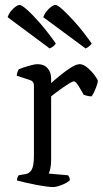

<svg xmlns="http://www.w3.org/2000/svg" viewBox="-20 -761 419 781"><path d="M195 0Q187 0 168 -2.5Q149 -5 125.5 -9.5Q102 -14 81 -19Q60 -24 49 -27Q49 -34 51.5 -40Q54 -46 56 -48L84 -53Q100 -55 109 -71Q118 -87 118 -126V-413Q118 -431 100 -436L48 -453Q49 -462 51.5 -469Q54 -476 56 -479Q72 -486 96.5 -493Q121 -500 133 -500Q159 -500 173.5 -483.5Q188 -467 188 -441V-423Q201 -435 223 -453Q245 -471 267.5 -485.5Q290 -500 304 -500Q319 -500 336 -485.5Q353 -471 365.5 -454Q378 -437 378 -431Q378 -425 370.5 -404.5Q363 -384 353 -369Q343 -369 333.5 -371.5Q324 -374 320 -376Q312 -391 300 -410.5Q288 -430 281 -430Q275 -430 262 -422Q249 -414 234 -403.5Q219 -393 206.5 -383.5Q194 -374 188 -369V-110Q188 -89 184.5 -74.5Q181 -60 178 -55L257 -48Q259 -46 261.5 -41Q264 -36 264 -28Q255 -18 232 -9Q209 0 195 0ZM182 -564 11 -691Q17 -710 33.5 -725.5Q50 -741 60 -741Q68 -741 90.5 -721Q113 -701 143.5 -666Q174 -631 207 -584Q200 -572 182 -564ZM328 -564 156 -691Q162 -709 178.5 -725Q195 -741 206 -741Q214 -741 236 -721Q258 -701 289 -666Q320 -631 353 -584Q350 -579 343 -573Q336 -567 328 -564Z"/></svg>

Font: Texturina ExtraLight
Style: Regular
Weight: 200
Designer: Guillermo Torres Carreño
Foundry: Omnibus-Type
Version: Version 1.002; ttfautohint (v1.8.3)